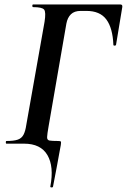

<svg xmlns="http://www.w3.org/2000/svg" viewBox="-20 -645 569 862"><path d="M218 193Q217 197 211 196.5Q205 196 206 192Q223 103 193 51.5Q163 0 88 0H9Q6 0 6 -6Q6 -12 9 -12Q42 -12 59.5 -18Q77 -24 85.5 -40Q94 -56 98 -84L180 -547Q187 -591 178 -602Q169 -613 129 -613Q125 -613 125 -619Q125 -625 129 -625H520Q531 -625 529 -613L501 -444Q500 -440 494.5 -440Q489 -440 489 -444Q486 -519 457.5 -557.5Q429 -596 368 -596H342Q314 -596 298.5 -581Q283 -566 278 -539L198 -77Q192 -43 191.5 -29.5Q191 -16 202.5 -14Q214 -12 241 -12Q251 -12 253 -9.5Q255 -7 253 6Q250 21 246.5 41Q243 61 236.5 96Q230 131 218 193Z"/></svg>

Font: Cormorant Garamond Light
Style: Italic
Weight: 300
Italic angle: -10°
Designer: Christian Thalmann (Catharsis Fonts)
Foundry: Catharsis Fonts
Version: Version 4.001